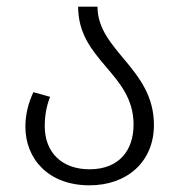

<svg xmlns="http://www.w3.org/2000/svg" viewBox="-20 -543 545 575"><path d="M272 -523H214C214 -361 380 -324 380 -170C380 -92 336 -36 248 -36C166 -36 114 -86 114 -165C114 -196 119 -225 130 -253L80 -267C65 -235 56 -200 56 -164C56 -67 125 12 248 12C360 12 441 -58 441 -169C441 -338 272 -391 272 -523Z"/></svg>

Font: FiraGO Light
Style: Regular
Weight: 300
Designer: bBox Type
Foundry: bBox Type GmbH
Version: Version 1.001;PS 001.001;hotconv 1.0.88;makeotf.lib2.5.64775